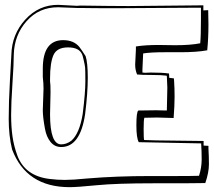

<svg xmlns="http://www.w3.org/2000/svg" viewBox="-20 -730 884 794"><path d="M822 -128 842 -127V-116Q844 -84 844 -50.5Q844 -17 829 27Q778 28 678 28H616Q461 28 380 36Q299 44 268 44Q89 44 30 -112Q16 -169 16 -238Q16 -307 21 -395Q26 -483 27 -504Q29 -588 84.5 -649Q140 -710 220 -710L298 -706L313 -707Q441 -705 512 -705L821 -708V-687L841 -688L842 -629Q842 -571 837 -522Q795 -514 726 -514H661Q603 -514 572 -509L569 -443V-430L580 -429L604 -430Q651 -430 679 -426L680 -408Q685 -408 699 -406L700 -395Q702 -365 702 -329.5Q702 -294 698 -242Q632 -244 630 -244L577 -243Q574 -235 574 -196.5Q574 -158 576 -151Q616 -149 699 -148.5Q782 -148 822 -147ZM812 -137 556 -142H554Q544 -158 544 -212.5Q544 -267 552 -273H553L625 -274Q650 -274 669 -273L670 -274L672 -368Q672 -382 670 -414L669 -417Q648 -420 606.5 -420Q565 -420 547 -422Q539 -440 539 -463L542 -525V-537L543 -538Q580 -544 636 -544L704 -543Q768 -543 808 -551Q811 -582 811 -649V-698H776L458 -696Q361 -696 314 -697H299L220 -700Q141 -700 90 -642.5Q39 -585 37 -504Q37 -467 31.5 -385Q26 -303 26 -255Q26 -207 31.5 -167Q37 -127 52 -86Q84 -2 185 10Q216 14 248.5 14Q281 14 342 8Q460 -2 605 -2H712Q771 -2 802 -3H803Q814 -37 814 -70Q814 -103 812 -135ZM157 -274 160 -363Q160 -386 157 -412V-446Q157 -564 241 -564Q285 -564 308 -536Q316 -526 334 -498Q343 -471 343 -408.5Q343 -346 332 -258Q312 -122 233 -122Q206 -122 189 -143Q172 -164 166 -197Q157 -246 157 -274ZM189 -349 187 -257Q187 -133 233 -133Q255 -133 275 -148Q309 -178 322 -259Q333 -347 333 -393Q333 -439 332 -450Q331 -461 326 -482Q321 -503 320 -504Q308 -534 261.5 -534Q215 -534 201 -502Q187 -470 187 -405V-393Q189 -384 189 -349Z"/></svg>

Font: Londrina Shadow
Style: Regular
Weight: 400
Designer: Marcelo Magalhaes
Foundry: Marcelo Magalhaes
Version: Version 1.001 2011